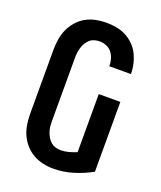

<svg xmlns="http://www.w3.org/2000/svg" viewBox="-139 -831 778 928"><g transform="rotate(20 250.0 -367.5)"><path d="M246 8Q219 8 192 2Q165 -4 141.5 -17.5Q118 -31 99.5 -52Q81 -73 70 -98Q59 -123 55 -150.5Q51 -178 51 -205V-530Q51 -557 55 -584.5Q59 -612 70 -637Q81 -662 99.5 -683.5Q118 -705 142 -718.5Q166 -732 193 -737.5Q220 -743 247 -743Q273 -743 298.5 -738.5Q324 -734 347 -722.5Q370 -711 389 -692.5Q408 -674 419.5 -651Q431 -628 437 -602.5Q443 -577 443 -551V-550H332V-551Q332 -569 327 -586.5Q322 -604 311 -618.5Q300 -633 282.5 -640Q265 -647 247 -647Q234 -647 220.5 -643Q207 -639 197 -630Q187 -621 180 -609Q173 -597 169 -584Q165 -571 163.5 -557.5Q162 -544 162 -530V-205Q162 -191 163.5 -177.5Q165 -164 169.5 -151Q174 -138 181 -126Q188 -114 198.5 -105Q209 -96 222 -92Q235 -88 249 -88Q270 -88 290 -93.5Q310 -99 330 -107V-406H441V-47Q396 -22 346.5 -7Q297 8 246 8Z"/></g></svg>

Font: Iosevka Algr
Style: Bold
Weight: 700
Monospace: yes
Designer: Belleve Invis
Foundry: Belleve Invis
Version: Version 26.0.2; ttfautohint (v1.8.3)